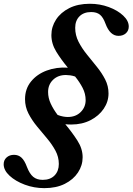

<svg xmlns="http://www.w3.org/2000/svg" viewBox="-46 -841 704 1020"><path d="M189.5 158.5Q135 158.5 85.5 140Q36 121.5 4.8 92.5Q-26.5 63.5 -26.5 31.5Q-26.5 9.5 -11 -4.5Q4.5 -18.5 28.5 -18.5Q52 -18.5 68.2 -3.5Q84.5 11.5 97 45.5Q111 82 130.2 98.2Q149.5 114.5 181 114.5Q221 114.5 243.8 91.2Q266.5 68 266.5 30Q266.5 -7.5 248.5 -40.8Q230.5 -74 203.8 -105.8Q177 -137.5 150.2 -170Q123.5 -202.5 105.2 -238Q87 -273.5 87 -314Q87 -369 118.8 -408Q150.5 -447 202.2 -466.2Q254 -485.5 314.5 -481.5Q279.5 -523.5 253.2 -566Q227 -608.5 227 -654.5Q227 -699 251.8 -737Q276.5 -775 322.2 -798Q368 -821 431.5 -821Q484.5 -821 531.8 -803.5Q579 -786 608.5 -758.2Q638 -730.5 638 -700Q638 -678 622.8 -664.2Q607.5 -650.5 583.5 -650.5Q538.5 -650.5 514.5 -715Q502.5 -748.5 485.2 -762.8Q468 -777 438.5 -777Q399 -777 376.2 -754.2Q353.5 -731.5 353.5 -693Q353.5 -654 371.2 -619.2Q389 -584.5 415.5 -551.8Q442 -519 468.5 -486.2Q495 -453.5 512.8 -418.8Q530.5 -384 530.5 -344.5Q530.5 -301 505 -263.2Q479.5 -225.5 434.8 -202.5Q390 -179.5 332.5 -179.5Q315 -179.5 301 -181Q337.5 -137.5 365.2 -94.2Q393 -51 393 -5.5Q393 38 368.2 75.5Q343.5 113 298 135.8Q252.5 158.5 189.5 158.5ZM314 -219.5Q356.5 -219.5 382.8 -245.8Q409 -272 409 -309Q409 -343 393 -374Q377 -405 353 -434.5Q339.5 -439 326.8 -440.8Q314 -442.5 304 -442.5Q262 -442.5 235.8 -417Q209.5 -391.5 209.5 -352.5Q209.5 -320 223.8 -289.8Q238 -259.5 260 -230.5Q275.5 -224.5 289.2 -222Q303 -219.5 314 -219.5Z"/></svg>

Font: Libre Caslon Text SemiBold Italic
Style: Regular
Weight: 600
Italic angle: -22.583°
Designer: Pablo Impallari, Rodrigo Fuenzalida, Katja Schimmel
Foundry: Pablo Impallari, Rodrigo Fuenzalida
Version: Version 2.000